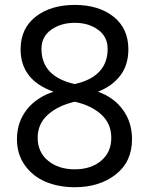

<svg xmlns="http://www.w3.org/2000/svg" viewBox="-20 -765 617 796"><path d="M290 11.2Q223.6 11.2 170.2 -11Q116.7 -33.2 83.5 -79.1Q50.3 -125 50.3 -188Q50.3 -257.8 90.3 -309.6Q130.4 -361.3 202.1 -384.8Q65.4 -433.1 65.4 -560.5Q65.4 -647 127.9 -695.8Q190.4 -744.6 290 -744.6Q389.2 -744.6 450.7 -695.8Q512.2 -647 512.2 -560.5Q512.2 -496.1 479 -452.1Q445.8 -408.2 386.2 -384.8Q452.1 -361.3 489.7 -309.6Q527.3 -257.8 527.3 -188Q527.3 -94.2 459.7 -41.5Q392.1 11.2 290 11.2ZM290 -343.3Q220.2 -327.1 178.2 -289.3Q136.2 -251.5 136.2 -193.8Q136.2 -133.8 179.7 -98.4Q223.1 -63 290 -63Q356.9 -63 399.2 -98.4Q441.4 -133.8 441.4 -193.8Q441.4 -252 400.4 -289.8Q359.4 -327.6 290 -343.3ZM290 -670.4Q232.4 -670.4 192.1 -641.6Q151.9 -612.8 151.9 -562.5Q151.9 -447.3 290 -416.5Q426.3 -447.3 426.3 -562.5Q426.3 -612.8 386.7 -641.6Q347.2 -670.4 290 -670.4Z"/></svg>

Font: Oxygen
Style: Regular
Weight: 400
Designer: Vernon Adams
Foundry: Vernon Adams
Version: Version Release 0.2.3 webfont; ttfautohint (v0.93.3-1d66) -l